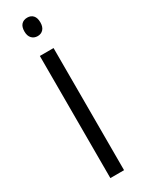

<svg xmlns="http://www.w3.org/2000/svg" viewBox="-239 -943 729 972"><g transform="rotate(-30 125.5 -457.0)"><path d="M85.9 0V-713.9H166V0ZM127.4 -914.1Q148.4 -914.1 160.9 -900.4Q173.3 -886.7 173.3 -859.9Q173.3 -834 160.6 -820.1Q147.9 -806.2 127.4 -806.2Q106.4 -806.2 93.3 -820.1Q80.1 -834 80.1 -859.9Q80.1 -887.2 92.8 -900.6Q105.5 -914.1 127.4 -914.1Z"/></g></svg>

Font: Open Sans SemiCondensed
Style: Regular
Weight: 400
Width: 4
Designer: Monotype Design Team
Foundry: Monotype Imaging Inc.
Version: Version 3.000